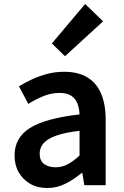

<svg xmlns="http://www.w3.org/2000/svg" viewBox="-20 -929 623 963"><path d="M217 14Q168 14 131.5 -7Q95 -28 74 -64.5Q53 -101 53 -149Q53 -239 131 -287.5Q209 -336 379 -355Q378 -385 368.5 -409.5Q359 -434 337.5 -448.5Q316 -463 279 -463Q237 -463 198 -447Q159 -431 122 -408L75 -496Q106 -515 141.5 -531.5Q177 -548 217.5 -558.5Q258 -569 302 -569Q372 -569 418 -541Q464 -513 487 -459.5Q510 -406 510 -329V0H403L393 -61H389Q352 -30 309 -8Q266 14 217 14ZM259 -90Q292 -90 320.5 -105.5Q349 -121 379 -149V-273Q304 -264 260 -248Q216 -232 197.5 -209.5Q179 -187 179 -159Q179 -122 201.5 -106Q224 -90 259 -90ZM306 -647 240 -711 407 -909 497 -822Z"/></svg>

Font: Noto Sans HK SemiBold
Style: Regular
Weight: 600
Version: Version 2.004-H2;hotconv 1.0.118;makeotfexe 2.5.65603